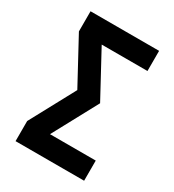

<svg xmlns="http://www.w3.org/2000/svg" viewBox="-178 -838 855 941"><g transform="rotate(30 250.0 -367.5)"><path d="M56 0V-114L193 -368L56 -621V-735H444V-621H185L322 -368L185 -114H444V0Z"/></g></svg>

Font: Iosevka SS04 Heavy
Style: Regular
Weight: 900
Monospace: yes
Designer: Belleve Invis
Foundry: Belleve Invis
Version: Version 19.0.0; ttfautohint (v1.8.4)